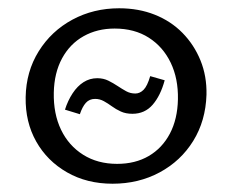

<svg xmlns="http://www.w3.org/2000/svg" viewBox="-20 -439 562 464"><path d="M252 5Q190 5 142 -22.5Q94 -50 67.5 -97Q41 -144 42 -204Q43 -266 73.5 -315Q104 -364 155 -391.5Q206 -419 268 -419Q315 -419 354 -403.5Q393 -388 421 -359.5Q449 -331 464.5 -293Q480 -255 479 -210Q477 -147 447 -98.5Q417 -50 366 -22.5Q315 5 252 5ZM263 -43Q307 -43 339.5 -62Q372 -81 390.5 -116Q409 -151 410 -199Q411 -249 392.5 -287.5Q374 -326 339.5 -348Q305 -370 257 -370Q215 -370 182 -351.5Q149 -333 130 -298Q111 -263 110 -215Q109 -164 127.5 -125.5Q146 -87 181 -65Q216 -43 263 -43ZM300 -164Q284 -164 272 -169.5Q260 -175 250.5 -182Q241 -189 231 -194.5Q221 -200 210 -200Q196 -200 187.5 -190.5Q179 -181 173 -163L137 -174Q144 -196 155.5 -213.5Q167 -231 182 -240.5Q197 -250 215 -250Q230 -250 242 -244Q254 -238 264.5 -231Q275 -224 285 -218.5Q295 -213 307 -213Q318 -213 327 -222Q336 -231 343 -255L378 -245Q368 -208 349 -186Q330 -164 300 -164Z"/></svg>

Font: Ysabeau Office
Style: Italic
Weight: 400
Italic angle: -12°
Designer: Christian Thalmann (Catharsis Fonts)
Version: Version 2.001;gftools[0.9.30]; featfreeze: tnum,lnum,ss02